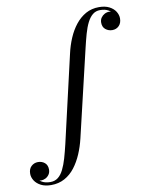

<svg xmlns="http://www.w3.org/2000/svg" viewBox="-302 -837 919 1173"><g transform="rotate(-10 157.0 -250.0)"><path d="M-80.5 260Q-118 260 -143.8 246.8Q-169.5 233.5 -182.8 212.8Q-196 192 -196 170Q-196 140 -178.5 123.8Q-161 107.5 -137 107.5Q-112.5 107.5 -95.2 122Q-78 136.5 -78 164Q-78 182 -87 195Q-96 208 -109.5 214.8Q-123 221.5 -137.5 221.5Q-151.5 221.5 -164.8 214.8Q-178 208 -186.5 196.5Q-195 185 -195 170H-175.5Q-175.5 184.5 -165.2 201Q-155 217.5 -134.2 229.2Q-113.5 241 -82.5 241Q-54.5 241 -34.8 225.5Q-15 210 -0.8 181.2Q13.5 152.5 24.8 113.8Q36 75 47 28.5L171.5 -511.5Q182.5 -560.5 201.5 -605Q220.5 -649.5 248.2 -684.5Q276 -719.5 312.2 -739.8Q348.5 -760 394.5 -760Q432 -760 457.8 -746.8Q483.5 -733.5 496.5 -712.8Q509.5 -692 509.5 -670Q509.5 -641.5 493 -624.5Q476.5 -607.5 451 -607.5Q427.5 -607.5 409.5 -622Q391.5 -636.5 391.5 -664Q391.5 -681.5 400.2 -694.2Q409 -707 422.5 -714.2Q436 -721.5 451.5 -721.5Q460.5 -721.5 470.8 -717.8Q481 -714 489.5 -707.2Q498 -700.5 503.2 -691Q508.5 -681.5 508.5 -670H489.5Q489.5 -684.5 479.5 -701Q469.5 -717.5 449 -729.2Q428.5 -741 398 -741Q371 -741 351.8 -725.2Q332.5 -709.5 318 -680.8Q303.5 -652 292.5 -613Q281.5 -574 270.5 -527L143.5 11.5Q132 60 113 104.5Q94 149 67 184.2Q40 219.5 3 239.8Q-34 260 -80.5 260Z"/></g></svg>

Font: Bodoni Moda 11pt Medium
Style: Italic
Weight: 500
Italic angle: -13°
Designer: Owen Earl
Foundry: indestructible type
Version: Version 2.004